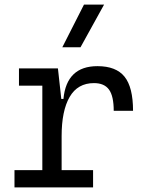

<svg xmlns="http://www.w3.org/2000/svg" viewBox="-20 -815 626 835"><path d="M248 -222.7V-75.2H384.8V0H43V-75.2H164.1V-442.4H62.5V-517.6H231.9L246.6 -384.8H255.9Q269.5 -527.3 403.8 -527.3Q484.9 -527.3 521.7 -481.4Q558.6 -435.5 558.6 -333H474.6Q474.6 -397 454.1 -425.3Q433.6 -453.6 388.7 -453.6Q317.9 -453.6 283 -393.6Q248 -333.5 248 -222.7ZM251 -609.4 345.2 -794.9H432.6L330.1 -609.4Z"/></svg>

Font: Cascadia Code PL SemiLight
Style: Regular
Weight: 350
Monospace: yes
Designer: Aaron Bell
Foundry: Saja Typeworks
Version: Version 2404.023; ttfautohint (v1.8.4)